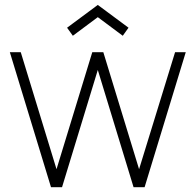

<svg xmlns="http://www.w3.org/2000/svg" viewBox="-20 -780 815 800"><path d="M283.5 -631 259.5 -664.5 387.5 -759.5 515.5 -664.5 491.5 -631 387.5 -708.5ZM754 -562.5 582.5 0H536.5L387.5 -488.5L238.5 0H192.5L21 -562.5H66.5L215.5 -75L364.5 -562.5H410.5L559.5 -75L709.5 -562.5Z"/></svg>

Font: Russisch Sans ExtraLight
Style: Regular
Weight: 200
Width: 4
Designer: Michael Sharanda (font) & Cristiano Sobral (main changes)
Foundry: Michael Sharanda
Version: Version 2.00;September 8, 2020;FontCreator 13.0.0.2681 64-bi